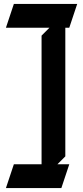

<svg xmlns="http://www.w3.org/2000/svg" viewBox="-20 -770 420 970"><path d="M290 180 330 60H270L310 20V-630H330L370 -750H50L10 -630H230L190 -590V60H50L10 180Z"/></svg>

Font: Abibas
Style: Medium
Weight: 500
Version: Version 0.3